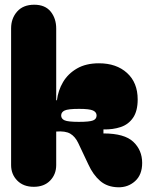

<svg xmlns="http://www.w3.org/2000/svg" viewBox="-20 -791 636 813"><path d="M123 0Q79 0 53 -26.5Q27 -53 27 -92V-671Q27 -713 52.5 -742Q78 -771 125 -771Q171 -771 194.5 -742Q218 -713 218 -670V-367L221 -366Q226 -408 247 -443.5Q268 -479 306 -501Q344 -523 399 -523Q473 -523 518 -482Q563 -441 563 -370Q563 -321 543.5 -292.5Q524 -264 491 -253Q458 -242 418 -243V-226Q507 -226 544.5 -190.5Q582 -155 582 -101Q582 -51 552 -24Q522 3 480 2Q434 1 404 -25Q374 -51 354 -95L311 -186Q298 -213 277.5 -225Q257 -237 218 -234V-92Q218 -53 192.5 -26.5Q167 0 123 0ZM239 -302Q239 -288 253.5 -281.5Q268 -275 314 -275Q359 -275 374 -281Q389 -287 389 -302Q389 -316 374 -323Q359 -330 315 -330Q268 -330 253.5 -323Q239 -316 239 -302Z"/></svg>

Font: Bagel Fat One
Style: Regular
Weight: 400
Designer: Kyung-won Kim
Foundry: JAMO
Version: Version 1.000; ttfautohint (v1.8.4.7-5d5b);gftools[0.9.28]